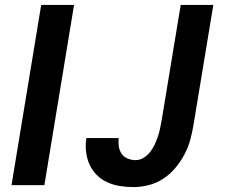

<svg xmlns="http://www.w3.org/2000/svg" viewBox="-20 -755 940 783"><path d="M27 0 148 -735H282L161 0ZM524 8Q495 8 468 3.5Q441 -1 417 -12Q393 -23 374.5 -41.5Q356 -60 345 -84.5Q334 -109 331 -136.5Q328 -164 332 -192H464Q462 -175 464.5 -158Q467 -141 476 -128Q485 -115 500.5 -108.5Q516 -102 533 -102Q550 -102 565.5 -111.5Q581 -121 592 -135Q603 -149 610.5 -165Q618 -181 623.5 -197Q629 -213 632.5 -229.5Q636 -246 639 -263L717 -735H850L769 -245Q764 -214 755.5 -183.5Q747 -153 731.5 -124Q716 -95 694.5 -69.5Q673 -44 645.5 -26Q618 -8 586 0Q554 8 524 8Z"/></svg>

Font: Iosevka Aile Extrabold Oblique
Style: Regular
Weight: 800
Italic angle: -9°
Designer: Belleve Invis
Foundry: Belleve Invis
Version: Version 31.1.0; ttfautohint (v1.8.4)